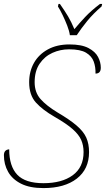

<svg xmlns="http://www.w3.org/2000/svg" viewBox="-27 -951 542 981"><path d="M195 10Q125 10 80.5 -12.5Q36 -35 14.5 -73Q-7 -111 -7 -158Q-7 -186 20 -188Q20 -102 61 -58.5Q102 -15 195 -15Q289 -15 344.5 -55.5Q400 -96 400 -174Q400 -208 388 -235.5Q376 -263 344.5 -291Q313 -319 252 -354Q191 -389 156.5 -427Q122 -465 122 -531Q122 -586 146.5 -629.5Q171 -673 217.5 -698.5Q264 -724 328 -724Q390 -724 425 -705.5Q460 -687 474 -660Q488 -633 488 -605Q488 -575 461 -575Q462 -608 452 -636Q442 -664 413 -681.5Q384 -699 326 -699Q281 -699 241 -681Q201 -663 175.5 -625.5Q150 -588 150 -531Q150 -479 180 -445Q210 -411 266 -377Q329 -340 364.5 -309.5Q400 -279 414 -247.5Q428 -216 428 -174Q428 -87 365.5 -38.5Q303 10 195 10ZM330 -771Q327 -793 316.5 -820Q306 -847 293.5 -873Q281 -899 269 -918L272 -931H279Q305 -894 321 -867Q337 -840 353 -802Q378 -832 408 -864Q438 -896 484 -931H495L492 -918Q449 -881 418.5 -843.5Q388 -806 365 -771Z"/></svg>

Font: Noto Serif Thin
Style: Italic
Weight: 100
Italic angle: -12°
Designer: Monotype Design Team
Foundry: Monotype Imaging Inc.
Version: Version 2.014; ttfautohint (v1.8.4.7-5d5b)